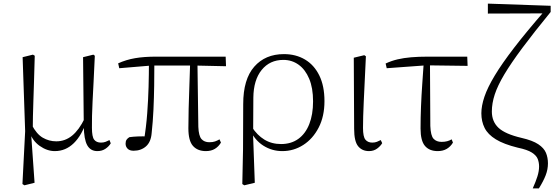

<svg xmlns="http://www.w3.org/2000/svg" viewBox="-20 -821 3075 1061"><path d="M104 196 119 -96 105 -505 162 -519 172 -513Q170 -433 168 -372.5Q166 -312 164.5 -264.5Q163 -217 162 -177.5Q161 -138 161 -99L152 -82L171 189L115 203ZM518 14Q480 14 462 -18.5Q444 -51 443 -124V-127L439 -505L496 -519L504 -513Q500 -428 497 -366Q494 -304 491.5 -259Q489 -214 488.5 -180Q488 -146 488 -115Q488 -65 500.5 -49Q513 -33 538 -33Q553 -33 564 -37.5Q575 -42 585 -47L592 -29Q582 -12 563 1Q544 14 518 14ZM283 14Q240 14 199 -15Q158 -44 141 -97H139L155 -132Q182 -80 216.5 -60Q251 -40 291 -40Q340 -40 378.5 -71.5Q417 -103 448 -167L461 -155H459Q433 -74 388 -30Q343 14 283 14Z M718 12Q696 12 685 0.5Q674 -11 674 -27Q674 -41 679.5 -49Q685 -57 695 -63Q716 -66 741.5 -67Q767 -68 798 -67L775 -41Q788 -120 793.5 -194.5Q799 -269 801 -340.5Q803 -412 803 -482H833Q833 -415 832 -348Q831 -281 828 -215Q825 -149 818 -85Q814 -36 786.5 -12Q759 12 718 12ZM639 -444 633 -471Q677 -491 726.5 -499.5Q776 -508 844 -508H1227L1229 -455L1048 -459H819ZM1118 14Q1072 14 1046.5 -14.5Q1021 -43 1021 -112Q1021 -161 1022.5 -220.5Q1024 -280 1026.5 -346.5Q1029 -413 1031 -482H1071L1076 -120Q1078 -70 1093.5 -52.5Q1109 -35 1137 -35Q1156 -35 1168.5 -39.5Q1181 -44 1193 -51L1201 -33Q1188 -11 1167.5 1.5Q1147 14 1118 14Z M1319 196 1323 5 1324 -246Q1324 -383 1385 -452.5Q1446 -522 1549 -522Q1615 -522 1665.5 -492Q1716 -462 1744.5 -404Q1773 -346 1773 -262Q1773 -178 1741 -116Q1709 -54 1656 -20Q1603 14 1540 14Q1483 14 1435.5 -16Q1388 -46 1362 -103H1359L1372 -119Q1401 -74 1441 -49.5Q1481 -25 1533 -25Q1589 -25 1628.5 -53.5Q1668 -82 1689 -135Q1710 -188 1710 -261Q1710 -335 1688.5 -386Q1667 -437 1630 -463.5Q1593 -490 1546 -490Q1471 -490 1426 -434.5Q1381 -379 1380 -281L1379 -97L1378 -89L1388 189L1330 203Z M2019 14Q1981 14 1959 -13Q1937 -40 1937 -109L1935 -502L1993 -516L2002 -510Q1998 -424 1995 -362.5Q1992 -301 1990 -256.5Q1988 -212 1987 -178Q1986 -144 1986 -114Q1986 -65 1999.5 -49Q2013 -33 2037 -33Q2052 -33 2063 -37.5Q2074 -42 2084 -47L2092 -30Q2083 -14 2064 0Q2045 14 2019 14Z M2117 -444 2111 -470Q2143 -485 2177 -493Q2211 -501 2252 -504.5Q2293 -508 2346 -508H2562L2564 -457L2336 -460ZM2399 14Q2353 14 2328.5 -14.5Q2304 -43 2304 -111Q2304 -170 2306.5 -232.5Q2309 -295 2313.5 -358Q2318 -421 2322 -481H2356L2358 -125Q2360 -71 2376 -54Q2392 -37 2420 -37Q2437 -37 2450.5 -40.5Q2464 -44 2476 -51L2483 -33Q2470 -11 2449 1.5Q2428 14 2399 14Z M2924 220Q2941 182 2950 153Q2959 124 2959 99Q2959 77 2951.5 57.5Q2944 38 2919 22Q2894 6 2841 -5Q2764 -24 2720 -51Q2676 -78 2658 -114Q2640 -150 2640 -195Q2640 -236 2657 -286.5Q2674 -337 2714 -403.5Q2754 -470 2822.5 -559Q2891 -648 2994 -766L2984 -734V-747L2676 -746V-801L3023 -789V-755Q2929 -640 2866.5 -556Q2804 -472 2767 -410Q2730 -348 2714 -299Q2698 -250 2698 -205Q2698 -149 2735 -114.5Q2772 -80 2862 -59Q2923 -45 2954.5 -24Q2986 -3 2997 23.5Q3008 50 3008 82Q3008 115 2995.5 147.5Q2983 180 2958 220Z"/></svg>

Font: Noto Serif JP
Style: Regular
Weight: 200
Designer: Ryoko NISHIZUKA 西塚涼子 (kana & ideographs); Frank Grießhammer (Latin, Greek & Cyrillic); Wenlong ZHANG 张文龙 (bopomofo); San
Foundry: Adobe
Version: Version 2.001;hotconv 1.1.0;makeotfexe 2.6.0